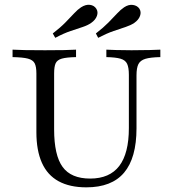

<svg xmlns="http://www.w3.org/2000/svg" viewBox="-20 -781 731 812"><path d="M345.2 11.3Q275 11.3 227.8 -14.5Q180.6 -40.3 157.3 -92.3Q133.9 -144.4 133.9 -221.8V-470.2Q133.9 -499.2 126.6 -513.3Q119.4 -527.4 98 -533.1Q76.6 -538.7 33.1 -539.5V-571Q71 -568.5 170.2 -568.5Q264.5 -568.5 301.6 -571V-539.5Q261.3 -538.7 241.5 -533.1Q221.8 -527.4 215.3 -513.3Q208.9 -499.2 208.9 -470.2V-233.9Q208.9 -124.2 244.8 -75Q280.6 -25.8 361.3 -25.8Q443.5 -25.8 484.3 -79Q525 -132.3 525 -239.5V-464.5Q525 -495.2 517.7 -510.9Q510.5 -526.6 489.9 -532.7Q469.4 -538.7 429.8 -539.5V-571Q445.2 -570.2 471.8 -569.4Q498.4 -568.5 536.3 -568.5Q582.3 -568.5 612.9 -569.4Q643.5 -570.2 658.1 -571V-539.5Q616.9 -538.7 595.2 -532.3Q573.4 -525.8 565.3 -509.7Q557.3 -493.5 557.3 -462.9V-238.7Q557.3 -112.9 504.8 -50.8Q452.4 11.3 345.2 11.3ZM395.2 -621 385.5 -639.5Q417.7 -664.5 438.7 -685.9Q459.7 -707.3 475 -723.8Q490.3 -740.3 504.8 -750Q524.2 -762.9 542.3 -760.1Q560.5 -757.3 569.4 -744.4Q578.2 -730.6 572.2 -713.7Q566.1 -696.8 547.6 -683.9Q533.1 -674.2 511.3 -666.9Q489.5 -659.7 460.9 -650Q432.3 -640.3 395.2 -621ZM213.7 -621 203.2 -639.5Q235.5 -664.5 256.9 -686.3Q278.2 -708.1 293.5 -724.6Q308.9 -741.1 322.6 -750Q342.7 -762.9 360.5 -760.5Q378.2 -758.1 387.1 -744.4Q396 -730.6 389.9 -713.7Q383.9 -696.8 365.3 -683.9Q351.6 -674.2 329.8 -666.9Q308.1 -659.7 279 -650Q250 -640.3 213.7 -621Z"/></svg>

Font: Playfair 12pt Light
Style: Regular
Weight: 300
Designer: Claus Eggers Sørensen
Foundry: Claus Eggers Sørensen
Version: Version 2.000;gftools[0.9.28]